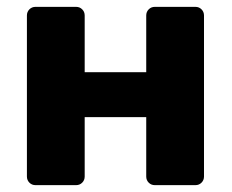

<svg xmlns="http://www.w3.org/2000/svg" viewBox="-20 -540 678 560"><path d="M83.6 0Q73 0 65.8 -7.2Q58.5 -14.5 58.5 -25.1V-494.9Q58.5 -505.5 65.8 -512.8Q73 -520 83.6 -520H201.9Q212.5 -520 219.7 -512.8Q227 -505.5 227 -494.9V-329.4H406.5V-494.9Q406.5 -505.5 413.8 -512.8Q421 -520 431.6 -520H549.9Q560.5 -520 567.7 -512.8Q575 -505.5 575 -494.9V-25.1Q575 -14.5 567.7 -7.2Q560.5 0 549.9 0H431.6Q421 0 413.8 -7.2Q406.5 -14.5 406.5 -25.1V-198.3H227V-25.1Q227 -14.5 219.7 -7.2Q212.5 0 201.9 0Z"/></svg>

Font: Rubik Light
Style: Regular
Weight: 300
Designer: Hubert and Fischer
Foundry: Hubert and Fischer
Version: Version 2.300;gftools[0.9.30]